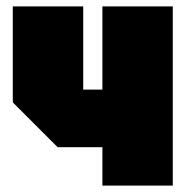

<svg xmlns="http://www.w3.org/2000/svg" viewBox="-20 -580 590 600"><path d="M520 -560V0H300V-120H160L20 -260V-560H240V-300H300V-560Z"/></svg>

Font: Tektur Condensed Black
Style: Regular
Weight: 900
Width: 3
Designer: Adam Jagosz
Foundry: Adam Jagosz
Version: Version 1.005;gftools[0.9.30]